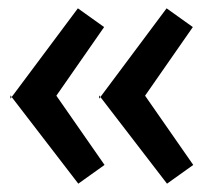

<svg xmlns="http://www.w3.org/2000/svg" viewBox="-20 -491 521 461"><path d="M444 -95 381 -50 218 -262V-254L380 -471L443 -426L324 -255L325 -266ZM231 -95 168 -50 5 -262V-254L167 -471L230 -426L111 -255L112 -266Z"/></svg>

Font: Lexend
Style: Regular
Weight: 400
Designer: Thomas Jockin
Foundry: Lexend
Version: Version 1.000